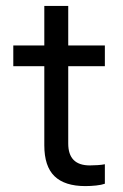

<svg xmlns="http://www.w3.org/2000/svg" viewBox="-20 -624 416 650"><path d="M269 6Q199 6 164.5 -27.5Q130 -61 130 -132V-400H25V-470H130V-604H211V-470H335V-400H211V-138Q211 -64 284 -64Q296 -64 311 -65Q326 -66 335 -68V-2Q324 2 305.5 4Q287 6 269 6Z"/></svg>

Font: Gantari
Style: Regular
Weight: 400
Designer: Anugrah Pasau
Foundry: Lafontype
Version: Version 1.000; ttfautohint (v1.8.4)